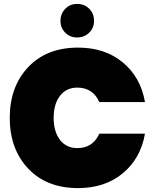

<svg xmlns="http://www.w3.org/2000/svg" viewBox="-20 -959 793 984"><path d="M380 -715Q518 -715 609.5 -639Q701 -563 723 -436H489Q456 -510 376 -510Q320 -510 287.5 -468Q255 -426 255 -355Q255 -284 287.5 -242Q320 -200 376 -200Q456 -200 489 -274H723Q701 -147 609.5 -71Q518 5 380 5Q219 5 124.5 -95Q30 -195 30 -355Q30 -515 124.5 -615Q219 -715 380 -715ZM375 -767Q339 -767 314.5 -791.5Q290 -816 290 -852Q290 -889 314.5 -914Q339 -939 375 -939Q412 -939 437 -914.5Q462 -890 462 -852Q462 -816 437 -791.5Q412 -767 375 -767Z"/></svg>

Font: Poppins Black
Style: Regular
Weight: 900
Designer: Ninad Kale (Devanagari), Jonny Pinhorn (Latin)
Foundry: Indian Type Foundry
Version: Version 3.200;PS 1.000;hotconv 16.6.54;makeotf.lib2.5.65590